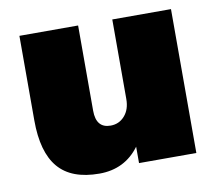

<svg xmlns="http://www.w3.org/2000/svg" viewBox="-64 -584 757 670"><g transform="rotate(-10 315.0 -249.0)"><path d="M236.8 12.2Q138.2 12.2 91.6 -42.5Q44.9 -97.2 44.9 -210V-509.8H252.9V-208Q252.9 -146 304.2 -146Q334.5 -146 354.2 -168.5Q374 -190.9 374 -228V-509.8H582V0H378.9V-58.1Q327.1 12.2 236.8 12.2Z"/></g></svg>

Font: Mulish ExtraBlack
Style: Regular
Weight: 1000
Designer: Vernon Adams
Foundry: Vernon Adams
Version: Version 3.603; ttfautohint (v1.8.3)